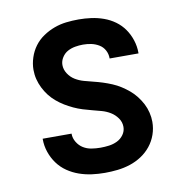

<svg xmlns="http://www.w3.org/2000/svg" viewBox="-66 -591 632 661"><g transform="rotate(-10 250.0 -260.0)"><path d="M249 8Q226 8 203.5 5Q181 2 159.5 -5.5Q138 -13 119 -26Q100 -39 86.5 -57.5Q73 -76 65.5 -98Q58 -120 58 -143V-145H159V-144Q159 -129 167.5 -115Q176 -101 189 -93Q202 -85 217.5 -82.5Q233 -80 249 -80Q264 -80 279 -82Q294 -84 307.5 -90.5Q321 -97 330 -109.5Q339 -122 339 -137Q339 -154 329 -168Q319 -182 305 -190.5Q291 -199 275 -203.5Q259 -208 243 -212Q227 -216 211 -221Q195 -226 180 -233Q165 -240 151 -248.5Q137 -257 124 -268Q111 -279 101 -292Q91 -305 83.5 -320Q76 -335 72 -351Q68 -367 68 -384Q68 -405 75 -426.5Q82 -448 95 -465.5Q108 -483 126.5 -495.5Q145 -508 165.5 -515.5Q186 -523 207.5 -525.5Q229 -528 251 -528Q273 -528 295 -525Q317 -522 338 -514.5Q359 -507 377 -494Q395 -481 407.5 -463Q420 -445 427 -423.5Q434 -402 434 -380V-377H333V-378Q333 -393 326 -406Q319 -419 306.5 -426.5Q294 -434 280 -437Q266 -440 251 -440Q237 -440 223 -437.5Q209 -435 197 -428.5Q185 -422 177 -409.5Q169 -397 169 -383Q169 -367 178.5 -352.5Q188 -338 202 -329.5Q216 -321 232 -316.5Q248 -312 264.5 -308Q281 -304 296.5 -299Q312 -294 327.5 -287.5Q343 -281 357 -272Q371 -263 383.5 -252.5Q396 -242 406.5 -228.5Q417 -215 424.5 -200.5Q432 -186 436 -169.5Q440 -153 440 -137Q440 -114 432.5 -92.5Q425 -71 411 -53.5Q397 -36 378 -23.5Q359 -11 337.5 -4Q316 3 293.5 5.5Q271 8 249 8Z"/></g></svg>

Font: Iosevka Custom Semibold
Style: Regular
Weight: 600
Designer: Belleve Invis
Foundry: Belleve Invis
Version: Version 27.0.2; ttfautohint (v1.8.4)